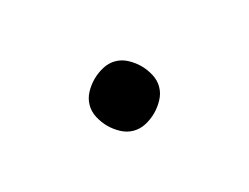

<svg xmlns="http://www.w3.org/2000/svg" viewBox="-33 -341 666 514"><g transform="rotate(30 300.0 -84.0)"><path d="M300 8Q282 8 263.5 2.5Q245 -3 232 -16Q219 -29 213.5 -47Q208 -65 208 -84Q208 -102 213.5 -120.5Q219 -139 232 -152Q245 -165 263.5 -170.5Q282 -176 300 -176Q318 -176 336.5 -170.5Q355 -165 368 -152Q381 -139 386.5 -120.5Q392 -102 392 -84Q392 -65 386.5 -47Q381 -29 368 -16Q355 -3 336.5 2.5Q318 8 300 8Z"/></g></svg>

Font: Iosevka Custom SmBdEx
Style: Regular
Weight: 600
Width: 7
Monospace: yes
Designer: Belleve Invis
Foundry: Belleve Invis
Version: Version 11.2.4; ttfautohint (v1.8.4)